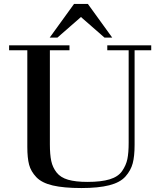

<svg xmlns="http://www.w3.org/2000/svg" viewBox="-20 -944 818 970"><path d="M118 -202V-690H26V-715H331V-690H232V-215Q232 -163 239 -130.5Q246 -98 266 -72.5Q286 -47 324 -36Q362 -25 422 -25Q491 -25 534 -38Q577 -51 597 -80Q617 -109 623.5 -140.5Q630 -172 630 -223V-690H522V-715H744V-690H660V-212Q660 -155 650.5 -119Q641 -83 614 -52.5Q587 -22 532 -8Q477 6 391 6Q302 6 246.5 -7Q191 -20 163.5 -49Q136 -78 127 -112Q118 -146 118 -202ZM231 -754 354 -924H424L547 -754H508L389 -858L270 -754Z"/></svg>

Font: Justus
Style: Versalitas
Weight: 400
Version: Version 001.001